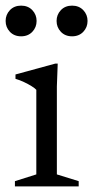

<svg xmlns="http://www.w3.org/2000/svg" viewBox="-27 -662 331 682"><path d="M178 -436 175 -355V-42.5L252.5 -18.5V0H26V-18.5L102 -42.5V-343Q96.5 -349 84.8 -356.2Q73 -363.5 58.2 -370.5Q43.5 -377.5 28 -382V-397.5L169 -436ZM48 -533Q23.5 -533 8.2 -549Q-7 -565 -7 -587.5Q-7 -610 8.2 -626Q23.5 -642 48 -642Q72.5 -642 87.8 -626Q103 -610 103 -587.5Q103 -565 87.8 -549Q72.5 -533 48 -533ZM229 -533Q204.5 -533 189.2 -549Q174 -565 174 -587.5Q174 -610 189.2 -626Q204.5 -642 229 -642Q253.5 -642 268.8 -626Q284 -610 284 -587.5Q284 -565 268.8 -549Q253.5 -533 229 -533Z"/></svg>

Font: Newsreader 16pt
Style: Regular
Weight: 400
Designer: Hugues Gentile
Foundry: Production Type
Version: Version 1.003